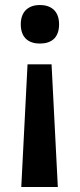

<svg xmlns="http://www.w3.org/2000/svg" viewBox="-20 -566 320 767"><path d="M216 -469C216 -524 182 -546 139 -546C98 -546 63 -524 63 -469C63 -412 98 -392 139 -392C182 -392 216 -412 216 -469ZM90 -309 65 181H211L186 -309Z"/></svg>

Font: Noto Sans Gurmukhi SemiBold
Style: Regular
Weight: 600
Designer: Jelle Bosma - Monotype Design Team
Foundry: Monotype Imaging Inc.
Version: Version 2.004